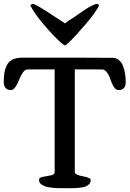

<svg xmlns="http://www.w3.org/2000/svg" viewBox="-44 -989 681 1009"><path d="M477.1 -962.4Q464.4 -930.2 408.2 -864.3Q352.1 -798.3 316.4 -764.6Q302.2 -751 296.9 -751Q291.5 -751 276.4 -764.6Q233.4 -803.7 183.3 -863Q133.3 -922.4 114.7 -962.4L128.4 -968.8Q145 -967.3 248.5 -898.4L297.4 -866.2L321.8 -883.8L342.3 -896.5Q347.2 -899.9 368.2 -914.6Q389.2 -929.2 404.1 -939.2Q418.9 -949.2 437.5 -958.7Q456.1 -968.3 466.8 -968.8ZM302.2 0Q287.1 0 279.1 0Q271 0 255.9 -0.5Q240.7 -1 231.7 -2.2Q222.7 -3.4 210.2 -5.4Q197.8 -7.3 190.2 -10.7Q182.6 -14.2 175.3 -18.6Q168 -22.9 164.6 -29.5Q161.1 -36.1 161.1 -43.9Q161.1 -56.2 181.6 -59.8Q202.1 -63.5 222.7 -67.4Q243.2 -71.3 243.2 -84V-624.5L100.1 -624Q87.4 -624 75.7 -607.2Q64 -590.3 56.4 -569.8Q48.8 -549.3 37.4 -532.5Q25.9 -515.6 13.7 -515.6Q-24.4 -515.6 -24.4 -560.5Q-24.4 -623 -3.2 -654.5Q18.1 -686 73.7 -686H244.6H357.9Q512.7 -686 550.3 -685.1Q568.8 -684.1 582.5 -671.9Q596.2 -659.7 603.3 -640.1Q610.4 -620.6 613.5 -600.1Q616.7 -579.6 616.7 -557.6Q616.7 -515.6 578.6 -515.6Q564.9 -515.6 554.2 -532.5Q543.5 -549.3 537.1 -569.8Q530.8 -590.3 519 -607.2Q507.3 -624 492.2 -624L349.1 -624.5V-84Q349.1 -76.7 362.1 -71Q375 -65.4 390.9 -62.7Q406.7 -60.1 419.7 -55.2Q432.6 -50.3 432.6 -43.9Q432.6 -35.6 429.9 -29.3Q427.2 -22.9 421.4 -18.6Q415.5 -14.2 409.7 -10.7Q403.8 -7.3 392.8 -5.4Q381.8 -3.4 374 -2.2Q366.2 -1 352.1 -0.5Q337.9 0 329.8 0Q321.8 0 306.2 0Q303.7 0 302.2 0Z"/></svg>

Font: Corben
Style: Regular
Weight: 400
Designer: vernon adams
Foundry: vernon adams
Version: Version 1.100